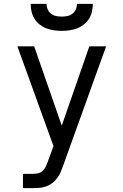

<svg xmlns="http://www.w3.org/2000/svg" viewBox="-20 -760 640 995"><path d="M99 215V141H148Q163 141 177 138Q191 135 201.5 125Q212 115 218 102Q224 89 229 75Q229 74 229 74Q229 74 229 74L257 -3L158 -277L70 -520H157L300 -109L443 -520H530L307 99Q301 116 294 132.5Q287 149 276 163.5Q265 178 250.5 189Q236 200 219 206Q202 212 184 213.5Q166 215 148 215ZM300 -600Q280 -600 259.5 -603Q239 -606 220.5 -613Q202 -620 185.5 -633Q169 -646 158.5 -663Q148 -680 143.5 -700Q139 -720 139 -740H221Q221 -725 227 -711.5Q233 -698 244.5 -689Q256 -680 270.5 -677Q285 -674 300 -674Q315 -674 329.5 -677Q344 -680 355.5 -689Q367 -698 373 -711.5Q379 -725 379 -740H461Q461 -720 456.5 -700Q452 -680 441.5 -663Q431 -646 414.5 -633Q398 -620 379.5 -613Q361 -606 340.5 -603Q320 -600 300 -600Z"/></svg>

Font: Iosevka Meiseki Sans
Style: Regular
Weight: 400
Monospace: yes
Designer: Belleve Invis
Foundry: Belleve Invis
Version: Version 11.2.6; ttfautohint (v1.8.4)